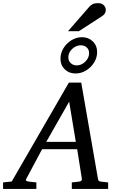

<svg xmlns="http://www.w3.org/2000/svg" viewBox="-73 -1221 766 1241"><path d="M626 0H391.1V-42Q402.3 -43 414.1 -44.4Q425.8 -45.9 437 -46.9Q459 -49.8 456.1 -65.9L425.8 -256.8H199.2L97.2 -65.9Q91.8 -56.6 96.9 -52.5Q102.1 -48.3 116.2 -46.9Q127.4 -45.9 139.2 -44.4Q150.9 -43 162.1 -42V0H-53.2V-42L2.9 -47.9L372.1 -687H452.1L560.1 -65.9Q561.5 -56.6 565.4 -52.2Q569.3 -47.9 580.1 -46.9Q591.3 -45.9 603 -44.4Q614.7 -43 626 -42ZM417 -304.2 374 -564 226.1 -304.2ZM554.7 -884.3Q554.7 -847.7 534.9 -816.2Q515.1 -784.7 483.4 -765.4Q451.7 -746.1 415 -746.1Q373 -746.1 345.5 -772.9Q317.9 -799.8 317.9 -841.3Q317.9 -877.9 337.4 -909.7Q356.9 -941.4 388.7 -960.9Q420.4 -980.5 457 -980.5Q499 -980.5 526.9 -953.4Q554.7 -926.3 554.7 -884.3ZM502.9 -877.4Q502.9 -900.4 487.8 -914.3Q472.7 -928.2 449.7 -928.2Q418.9 -928.2 393.8 -905Q368.7 -881.8 368.7 -850.1Q368.7 -827.1 384.5 -812.7Q400.4 -798.3 422.9 -798.3Q453.6 -798.3 478.3 -822.5Q502.9 -846.7 502.9 -877.4ZM610.8 -1157.7Q610.8 -1143.6 604.5 -1133.8Q598.1 -1124 586.9 -1116.7L437 -1019.5H366.7L502.9 -1175.8Q512.7 -1187 525.1 -1193.8Q537.6 -1200.7 560.1 -1200.7Q585.9 -1200.7 598.4 -1186.8Q610.8 -1172.9 610.8 -1157.7Z"/></svg>

Font: Charis
Style: Italic
Weight: 400
Italic angle: -11°
Designer: Walt Agee, Miriam Martin, Annie Olsen, Victor Gaultney, Lorna Priest, Alan Ward, Bob Hallissy, Martin Hosken, Sharon Cor
Foundry: SIL Global
Version: Version 7.000